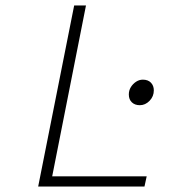

<svg xmlns="http://www.w3.org/2000/svg" viewBox="-20 -679 640 699"><path d="M119 0 250 -659H293L170 -37H514L506 0ZM489 -296Q471 -296 460 -306.5Q449 -317 449 -335Q449 -350 456.5 -362Q464 -374 475.5 -381.5Q487 -389 500 -389Q519 -389 529.5 -378Q540 -367 540 -350Q540 -328 524.5 -312Q509 -296 489 -296Z"/></svg>

Font: Source Code Pro ExtraLight Light
Style: Italic
Weight: 300
Italic angle: -11°
Monospace: yes
Version: Version 1.016;hotconv 1.0.116;makeotfexe 2.5.65601